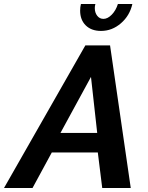

<svg xmlns="http://www.w3.org/2000/svg" viewBox="-73 -936 738 956"><path d="M514 -916H586Q573 -858 529 -820Q485 -782 430 -782Q382 -782 354 -809.5Q326 -837 326 -883Q326 -901 330 -916H402Q399 -906 399 -896Q399 -873 411 -857.5Q423 -842 442 -842Q463 -842 483.5 -863Q504 -884 514 -916ZM352 -710H475L578 0H436L414 -177H185L89 0H-53ZM411 -274 380 -553 228 -274Z"/></svg>

Font: Raleway-v4020
Style: Bold Italic
Weight: 700
Italic angle: -12°
Designer: Matt McInerney, Pablo Impallari, Rodrigo Fuenzalida
Foundry: Matt McInerney, Pablo Impallari, Rodrigo Fuenzalida
Version: Version 4.020;PS 004.020;hotconv 1.0.88;makeotf.lib2.5.64775